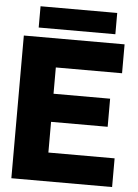

<svg xmlns="http://www.w3.org/2000/svg" viewBox="-58 -908 684 953"><g transform="rotate(5 284.0 -431.5)"><path d="M35 0H537V-143H207V-296H489V-436H207V-567H537V-711H35ZM105 -757H487V-863H105Z"/></g></svg>

Font: Asimov Pro
Style: Ult
Weight: 900
Designer: Google
Version: Version 2.000980; 2014